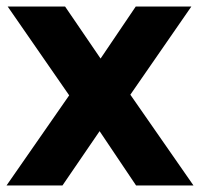

<svg xmlns="http://www.w3.org/2000/svg" viewBox="-24 -567 612 587"><path d="M-4 0 187.5 -275.5 -0.5 -547H175L283.5 -388L391 -547H561L374.5 -277.5L567.5 0H392L280.5 -166L167 0Z"/></svg>

Font: Encode Sans
Style: Bold
Weight: 700
Designer: Multiple Designers
Foundry: Impallari Type
Version: Version 3.002; ttfautohint (v1.8.3) -l 8 -r 50 -G 200 -x 14 